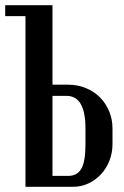

<svg xmlns="http://www.w3.org/2000/svg" viewBox="-25 -720 476 739"><path d="M238 -394Q274 -394 305.5 -381Q337 -368 359.5 -345.5Q382 -323 395 -292Q408 -261 408 -225V-165Q408 -131 396 -101Q384 -71 363.5 -49Q343 -27 315.5 -14Q288 -1 256 -1H73V-658H-5V-700H177V-394ZM304 -226Q304 -351 231 -351H177V-43H238Q272 -43 288 -70.5Q304 -98 304 -164Z"/></svg>

Font: Moniqa Paragraph
Style: Bold
Weight: 700
Designer: Rajesh Rajput
Foundry: Rajesh Rajput
Version: Version 1.000